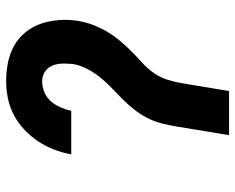

<svg xmlns="http://www.w3.org/2000/svg" viewBox="-92 -692 783 640"><g transform="rotate(-90 300.0 -371.5)"><path d="M170 0 199 -176Q203 -200 209 -224Q215 -248 226.5 -271Q238 -294 254.5 -315Q271 -336 289.5 -354.5Q308 -373 327 -391Q346 -409 362.5 -429.5Q379 -450 391 -473Q403 -496 407 -520Q409 -538 408.5 -556Q408 -574 401.5 -589.5Q395 -605 381 -614Q367 -623 349 -623Q331 -623 313 -615.5Q295 -608 282.5 -593.5Q270 -579 262.5 -561.5Q255 -544 251 -526H106Q111 -554 121.5 -582Q132 -610 148.5 -635Q165 -660 187.5 -681.5Q210 -703 236.5 -717Q263 -731 292 -737Q321 -743 349 -743Q381 -743 411.5 -737Q442 -731 468 -716.5Q494 -702 513 -678.5Q532 -655 541.5 -627Q551 -599 553.5 -567.5Q556 -536 551 -504Q547 -479 538 -455Q529 -431 516 -408.5Q503 -386 486 -365.5Q469 -345 450.5 -326.5Q432 -308 412 -290Q392 -272 377 -250.5Q362 -229 354.5 -204.5Q347 -180 343 -156L317 0Z"/></g></svg>

Font: Iosevka SS04 Heavy Extended
Style: Italic
Weight: 900
Width: 7
Italic angle: -9°
Monospace: yes
Designer: Belleve Invis
Foundry: Belleve Invis
Version: Version 19.0.0; ttfautohint (v1.8.4)